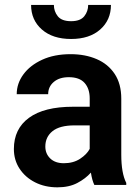

<svg xmlns="http://www.w3.org/2000/svg" viewBox="-20 -761 577 790"><path d="M368.2 0Q358.9 -19 354 -50.8Q332 -25.9 298.1 -8.1Q264.2 9.8 216.3 9.8Q165 9.8 124.5 -10.7Q84 -31.2 60.5 -66.9Q37.1 -102.5 37.1 -147.9Q37.1 -231 99.4 -276.4Q161.6 -321.8 280.3 -321.8H349.1V-356Q349.1 -396 328.1 -419.7Q307.1 -443.4 263.2 -443.4Q224.1 -443.4 201.2 -423.8Q178.2 -404.3 178.2 -373.5H48.8Q48.8 -417.5 76.2 -454.8Q103.5 -492.2 153.3 -515.1Q203.1 -538.1 270.5 -538.1Q330.6 -538.1 377.7 -517.8Q424.8 -497.6 451.9 -456.8Q479 -416 479 -355V-124.5Q479 -48.8 499.5 -8.3V0ZM242.7 -89.4Q281.7 -89.4 309.6 -107.7Q337.4 -126 349.1 -148.4V-245.1H286.6Q225.6 -245.1 196 -221.2Q166.5 -197.3 166.5 -158.2Q166.5 -128.4 186.8 -108.9Q207 -89.4 242.7 -89.4ZM342.8 -740.7H436.5Q436.5 -678.7 392.3 -639.6Q348.1 -600.6 272.5 -600.6Q196.8 -600.6 152.3 -639.6Q107.9 -678.7 107.9 -740.7H201.7Q201.7 -714.4 217.8 -694.1Q233.9 -673.8 272.5 -673.8Q310.5 -673.8 326.7 -694.1Q342.8 -714.4 342.8 -740.7Z"/></svg>

Font: Vazirmatn UI FD SemiBold
Style: Regular
Weight: 600
Designer: Saber Rastikerdar
Foundry: Saber Rastikerdar
Version: Version 33.003